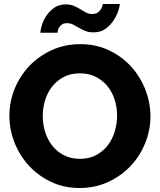

<svg xmlns="http://www.w3.org/2000/svg" viewBox="-20 -935 800 961"><path d="M379 6Q300 6 235 -25Q170 -56 124 -106.5Q78 -157 52.5 -222Q27 -287 27 -356Q27 -426 53.5 -491Q80 -556 127.5 -605.5Q175 -655 240 -684.5Q305 -714 382 -714Q461 -714 526 -683Q591 -652 637 -601Q683 -550 708 -485Q733 -420 733 -353Q733 -283 706.5 -218Q680 -153 633 -103.5Q586 -54 521 -24Q456 6 379 6ZM194 -354Q194 -313 206 -274.5Q218 -236 241.5 -206Q265 -176 300 -158Q335 -140 380 -140Q427 -140 462 -159Q497 -178 520 -208.5Q543 -239 554.5 -277.5Q566 -316 566 -356Q566 -397 554 -435.5Q542 -474 518 -503.5Q494 -533 459.5 -550.5Q425 -568 380 -568Q333 -568 298.5 -549.5Q264 -531 240.5 -501Q217 -471 205.5 -432.5Q194 -394 194 -354ZM448 -773Q425 -773 407.5 -780Q390 -787 375 -796Q360 -805 346 -812Q332 -819 315 -819Q298 -819 289 -812Q280 -805 275 -796Q270 -787 269 -779.5Q268 -772 268 -771H182Q182 -782 188.5 -805.5Q195 -829 210 -853Q225 -877 249.5 -895Q274 -913 309 -913Q333 -913 350 -905.5Q367 -898 381.5 -889Q396 -880 410 -872.5Q424 -865 442 -865Q459 -865 469.5 -872.5Q480 -880 485.5 -889Q491 -898 492.5 -906Q494 -914 494 -915H580Q580 -907 573 -884Q566 -861 550.5 -836Q535 -811 510 -792Q485 -773 448 -773Z"/></svg>

Font: Oxford Sans
Style: Regular
Weight: 800
Designer: Matt McInerney, Pablo Impallari, Rodrigo Fuenzalida
Foundry: Matt McInerney, Pablo Impallari, Rodrigo Fuenzalida
Version: Version 3.000g; ttfautohint (v1.5) -l 8 -r 28 -G 28 -x 14 -D